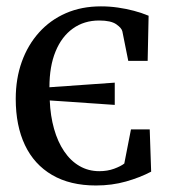

<svg xmlns="http://www.w3.org/2000/svg" viewBox="-20 -572 538 604"><path d="M282 11.5Q200.5 11.5 144 -21.5Q87.5 -54.5 58.5 -115.5Q29.5 -176.5 29.5 -261Q29.5 -324.5 48.5 -377.5Q67.5 -430.5 102.8 -469.8Q138 -509 187.2 -530.5Q236.5 -552 297.5 -552Q325 -552 351 -548.2Q377 -544.5 401.5 -538Q426 -531.5 447.5 -522.5L444.5 -380.5H383.5L365 -473Q363 -483.5 346 -495.5Q329 -507.5 292 -507.5Q244.5 -507.5 209.2 -482.2Q174 -457 154.8 -410.2Q135.5 -363.5 135.5 -297.5L341 -312V-242L136.5 -256Q138.5 -207.5 150 -166.8Q161.5 -126 181.8 -96Q202 -66 230 -49.8Q258 -33.5 292.5 -33.5Q318 -33.5 339 -41.2Q360 -49 371 -57.5L392 -165H451L455.5 -32Q420.5 -13.5 376.2 -1Q332 11.5 282 11.5Z"/></svg>

Font: Merriweather 60pt
Style: Regular
Weight: 400
Version: Version 2.100